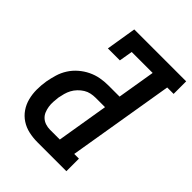

<svg xmlns="http://www.w3.org/2000/svg" viewBox="-210 -843 952 952"><g transform="rotate(45 265.5 -367.5)"><path d="M223 0Q192 0 162.5 -6.5Q133 -13 108.5 -29Q84 -45 67.5 -69Q51 -93 43.5 -122Q36 -151 36 -182Q36 -213 41 -244Q46 -271 54 -298Q62 -325 77.5 -349.5Q93 -374 115.5 -393.5Q138 -413 164 -425.5Q190 -438 217 -443Q244 -448 272 -448H351L384 -647H237L225 -576H141L167 -735H531V-647H486L393 -88H426V0ZM223 -88H292L337 -360H272Q255 -360 238.5 -356.5Q222 -353 207.5 -344Q193 -335 180.5 -322Q168 -309 160 -294Q152 -279 147.5 -262.5Q143 -246 140 -230Q138 -214 137 -197Q136 -180 138.5 -164Q141 -148 147 -133.5Q153 -119 164.5 -108.5Q176 -98 191.5 -93Q207 -88 223 -88Z"/></g></svg>

Font: Iosevka Slab Semibold
Style: Italic
Weight: 600
Italic angle: -9°
Monospace: yes
Designer: Belleve Invis
Foundry: Belleve Invis
Version: Version 11.1.1; ttfautohint (v1.8.3)